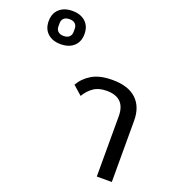

<svg xmlns="http://www.w3.org/2000/svg" viewBox="-404 -988 1060 1118"><g transform="rotate(20 125.5 -429.0)"><path d="M-144 -652Q-195 -652 -225 -679.5Q-255 -707 -255 -755Q-255 -803 -225 -830.5Q-195 -858 -144 -858Q-93 -858 -63 -830.5Q-33 -803 -33 -755Q-33 -707 -63 -679.5Q-93 -652 -144 -652ZM-144 -703Q-121 -703 -109 -714.5Q-97 -726 -97 -745V-765Q-97 -784 -109 -795.5Q-121 -807 -144 -807Q-167 -807 -179 -795.5Q-191 -784 -191 -765V-745Q-191 -726 -179 -714.5Q-167 -703 -144 -703ZM318 0V-374Q318 -489 202 -489Q153 -489 121 -466.5Q89 -444 69 -409L13 -458Q38 -503 86 -531.5Q134 -560 213 -560Q310 -560 360.5 -513Q411 -466 411 -380V0Z"/></g></svg>

Font: IBM Plex Sans Thai Looped Text
Style: Regular
Weight: 450
Designer: Mike Abbink, Paul van der Laan, Pieter van Rosmalen, Ben Mitchell, Mark Frömberg
Foundry: Bold Monday
Version: Version 1.1